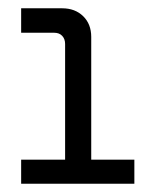

<svg xmlns="http://www.w3.org/2000/svg" viewBox="-20 -720 355 463"><path d="M137 -300V-614Q137 -626 130 -633.5Q123 -641 111 -641H31V-700H130Q161 -700 180.5 -681Q200 -662 200 -631V-300ZM31 -277V-335H304V-277Z"/></svg>

Font: SUSE
Style: Regular
Weight: 400
Designer: Rene Bieder
Foundry: SUSE
Version: Version 1.000